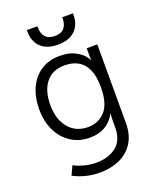

<svg xmlns="http://www.w3.org/2000/svg" viewBox="-168 -820 917 1127"><g transform="rotate(-20 291.0 -256.5)"><path d="M256 148Q335 148 383.5 109.5Q432 71 432 -9V-57Q432 -71 433 -81Q434 -91 435 -94H433Q384 -3 273 -3Q207 -3 156 -36Q105 -69 77 -127.5Q49 -186 49 -261Q49 -336 75.5 -393.5Q102 -451 151.5 -483Q201 -515 267 -515Q326 -515 363 -495.5Q400 -476 417 -454.5Q434 -433 434 -428H436Q436 -429 435 -434Q434 -439 434 -446V-503H500V-12Q500 64 466.5 114Q433 164 378.5 187Q324 210 259 210Q172 210 94 170L120 114Q125 117 144 125Q163 133 193 140.5Q223 148 256 148ZM434 -261Q434 -453 274 -453Q201 -453 160 -402.5Q119 -352 119 -262Q119 -172 164 -118.5Q209 -65 284 -65Q350 -65 392 -111.5Q434 -158 434 -261ZM140 -713V-723H206V-714Q206 -678 225 -656Q244 -634 284 -634Q323 -634 342 -656Q361 -678 361 -715V-723H428V-713Q428 -652 390.5 -616Q353 -580 284 -580Q215 -580 177.5 -616Q140 -652 140 -713Z"/></g></svg>

Font: Museo Sans Light
Style: Regular
Weight: 300
Designer: Jos Buivenga
Foundry: Jos Buivenga & Rosetta Type Foundry (extension, remastering)
Version: Version 3.600;PS 1.000;hotconv 1.0.88;makeotf.lib2.5.647800;